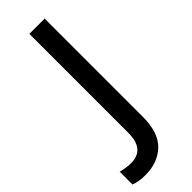

<svg xmlns="http://www.w3.org/2000/svg" viewBox="-373 -739 960 960"><g transform="rotate(-45 106.5 -259.0)"><path d="M2 196Q-24 196 -43.5 192.5Q-63 189 -77 183V93Q-61 97 -43 100Q-25 103 -5 103Q20 103 42 93Q64 83 77.5 57Q91 31 91 -16V-714H199V-21Q199 92 144.5 144Q90 196 2 196Z"/></g></svg>

Font: Noto Sans Kannada Medium
Style: Regular
Weight: 500
Designer: Jelle Bosma - Monotype Design Team
Foundry: Monotype Imaging Inc.
Version: Version 2.005; ttfautohint (v1.8.4.7-5d5b)